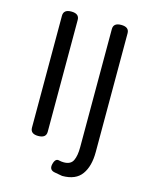

<svg xmlns="http://www.w3.org/2000/svg" viewBox="-122 -735 770 978"><g transform="rotate(15 263.0 -245.5)"><path d="M131 0Q90 0 90 -33V-623Q90 -656 131 -656Q173 -656 173 -623V-33Q173 0 131 0ZM302 165 263 158Q230 153 238 120Q246 87 267 93Q279 96 292 96Q329 96 341 70Q353 45 353 0V-623Q353 -656 394 -656Q436 -656 436 -623V3Q436 78 405 121Q374 165 302 165Z"/></g></svg>

Font: Swei Gothic CJK TC Regular
Style: Regular
Weight: 400
Version: Version 2.129